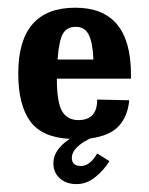

<svg xmlns="http://www.w3.org/2000/svg" viewBox="-20 -348 381 491"><path d="M314.9 -146.8V-157.5Q314.9 -328.3 172.6 -328.3Q26.7 -328.3 26.7 -160.1Q26.7 -80.1 56.9 -38.3Q87.2 3.6 158.4 7.1Q116.5 34.7 116.5 69.4Q116.5 93.4 133 108.1Q149.5 122.8 175.7 122.8Q202 122.8 224.2 104.5Q246.4 86.3 259.8 64.1L228.6 44.5Q210 76.5 186.8 76.5Q163.7 76.5 163.7 55.6Q163.7 34.7 194 15.1L210 6.2Q261.6 -0.9 284.3 -26.2Q306.9 -51.6 310.5 -91.6L228.6 -93.4Q228.6 -40.9 180.6 -40.9Q152.1 -40.9 138.8 -63.6Q125.4 -86.3 125.4 -146.8ZM218.9 -195.7H127.2Q130.8 -244.7 141 -262Q151.2 -279.4 173.9 -279.4Q196.6 -279.4 206.9 -259.3Q217.1 -239.3 218.9 -195.7Z"/></svg>

Font: Gidugu
Style: Regular
Weight: 400
Designer: Purushoth Kumar Guthula
Foundry: Silicon Andhra, USA.
Version: Version 1.0.5; ttfautohint (v1.2.25-373a) -l 7 -r 28 -G 50 -